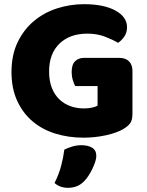

<svg xmlns="http://www.w3.org/2000/svg" viewBox="-20 -643 704 919"><path d="M614 -99Q614 -68 603 -53Q592 -38 568 -24Q554 -16 533 -8.5Q512 -1 487 4.5Q462 10 434.5 13Q407 16 380 16Q308 16 245 -3.5Q182 -23 135.5 -62.5Q89 -102 62 -161Q35 -220 35 -298Q35 -380 64.5 -441Q94 -502 142.5 -542.5Q191 -583 253.5 -603Q316 -623 382 -623Q477 -623 532.5 -592.5Q588 -562 588 -513Q588 -487 575 -468Q562 -449 545 -438Q520 -453 482.5 -467.5Q445 -482 398 -482Q314 -482 264.5 -434Q215 -386 215 -301Q215 -255 228.5 -221.5Q242 -188 265 -166.5Q288 -145 318 -134.5Q348 -124 382 -124Q404 -124 421 -128Q438 -132 447 -137V-231H340Q334 -242 328.5 -260Q323 -278 323 -298Q323 -334 339.5 -350Q356 -366 382 -366H551Q581 -366 597.5 -349.5Q614 -333 614 -303ZM384 223Q367 241 347.5 248.5Q328 256 305 256Q267 256 241 233Q262 191 272.5 151.5Q283 112 288 73Q304 65 325.5 58.5Q347 52 369 52Q401 52 421 64Q441 76 441 104Q441 116 435.5 132.5Q430 149 422 165.5Q414 182 404 197.5Q394 213 384 223Z"/></svg>

Font: Baloo Cyrillic
Style: Regular
Weight: 400
Designer: Ek Type, Denis Ignatov
Foundry: Ek Type
Version: Version 1.50 July 26, 2019